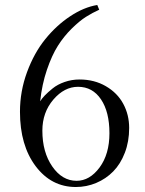

<svg xmlns="http://www.w3.org/2000/svg" viewBox="-20 -749 580 770"><path d="M293 -400.9Q237.8 -400.9 193.8 -349.4Q149.9 -297.9 149.9 -225.1Q149.9 -138.7 189.7 -81.3Q229.5 -23.9 287.1 -23.9Q339.8 -23.9 379.4 -77.4Q418.9 -130.9 418.9 -214.8Q418.9 -300.3 385 -350.6Q351.1 -400.9 293 -400.9ZM370.1 -729 377.9 -710Q350.6 -697.8 324.7 -681.4Q298.8 -665 267.6 -634.3Q236.3 -603.5 212.2 -565.4Q188 -527.3 168.2 -469.2Q148.4 -411.1 141.1 -342.8Q147.5 -353.5 159.7 -366.2Q171.9 -378.9 191.2 -394.5Q210.4 -410.2 239 -420.2Q267.6 -430.2 298.8 -430.2Q358.4 -430.2 404.5 -403.3Q450.7 -376.5 474.4 -332.5Q498 -288.6 498 -235.8Q498 -181.6 480.7 -136.5Q463.4 -91.3 434.1 -61.5Q404.8 -31.7 366 -15.4Q327.1 1 284.2 1Q186 1 123 -82.5Q60.1 -166 60.1 -300.8Q60.1 -382.8 88.4 -459.7Q116.7 -536.6 161.6 -592Q206.5 -647.5 261.5 -683.8Q316.4 -720.2 370.1 -729Z"/></svg>

Font: Rochester
Style: Regular
Weight: 400
Designer: Gillian Fisher
Foundry: Font Diner, Inc DBA Sideshow
Version: Version 1.005